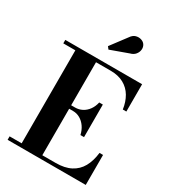

<svg xmlns="http://www.w3.org/2000/svg" viewBox="-235 -1126 1119 1248"><g transform="rotate(30 325.0 -501.5)"><path d="M25 0V-26H115.5V-724H25V-750H601.5V-545H575Q567.5 -598.5 543.8 -638.8Q520 -679 479.2 -701.5Q438.5 -724 380 -724H270.5V-26H370Q438 -26 483 -49.5Q528 -73 552.8 -117.2Q577.5 -161.5 585 -225H611.5V0ZM419.5 -263.5Q412 -297 394.5 -322Q377 -347 352.5 -361Q328 -375 299.5 -375H252V-401H299.5Q328 -401 352.5 -413.8Q377 -426.5 394.5 -450.5Q412 -474.5 419.5 -508H446.5V-263.5ZM299.5 -835.5 285.5 -853.5 373.5 -970.5Q389 -994 410 -999.8Q431 -1005.5 450 -999.2Q469 -993 478 -979Q488.5 -963 486.5 -943Q484.5 -923 471 -906.5Q457.5 -890 433.5 -884Z"/></g></svg>

Font: Bodoni Moda 9pt
Style: Bold
Weight: 700
Designer: Owen Earl
Foundry: indestructible type
Version: Version 2.005